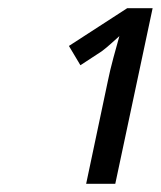

<svg xmlns="http://www.w3.org/2000/svg" viewBox="-20 -863 393 468"><path d="M190 -415 243 -666Q248 -691 256.5 -722.5Q265 -754 271 -775Q263 -768 251.5 -757.5Q240 -747 228 -738L176 -704L148 -751L290 -843H352L261 -415Z"/></svg>

Font: Noto IKEA Latin
Style: Italic
Weight: 400
Italic angle: -12°
Designer: Monotype Design Team
Foundry: Monotype Imaging Inc.
Version: Version 1.0